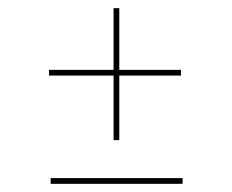

<svg xmlns="http://www.w3.org/2000/svg" viewBox="-20 -453 567 470"><path d="M258 -110H272V-268H423V-282H272V-433H258V-282H100V-268H258ZM104 -3H427V-17H104Z"/></svg>

Font: Cantique Normal
Style: Regular
Weight: 400
Designer: Sébastien Hayez
Foundry: Sébastien Hayez & Ariel Martín Pérez
Version: Version 1.000;hotconv 1.0.109;makeotfexe 2.5.65596